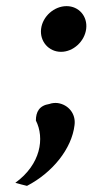

<svg xmlns="http://www.w3.org/2000/svg" viewBox="-20 -479 302 626"><path d="M223 -71C228 -108 203 -138 168 -143C159 -144 149 -143 141 -140C108 -135 97 -114 97 -86C126 -29 113 57 30 117C44 121 55 124 68 127C151 84 214 6 223 -71ZM114 -385C109 -344 139 -310 179 -310C219 -310 256 -344 261 -385C266 -426 237 -459 197 -459C157 -459 119 -426 114 -385Z"/></svg>

Font: Bluebird
Style: ExtObl
Weight: 400
Designer: Jasper
Foundry: Cannot Into Space Fonts
Version: Version 0.98